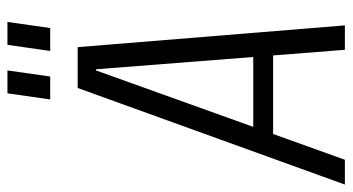

<svg xmlns="http://www.w3.org/2000/svg" viewBox="-260 -694 924 503"><g transform="rotate(-90 201.5 -442.0)"><path d="M223 -700H330L387 0H323L272 -652H269L35 0H-30ZM96 -240H328L321 -188H89ZM269 -884 253 -772H193L209 -884ZM396 -884 380 -772H320L336 -884Z"/></g></svg>

Font: Pathway Extreme Condensed ExtraLight
Style: Italic
Weight: 250
Width: 3
Italic angle: -8°
Version: Version 1.001;gftools[0.9.26]